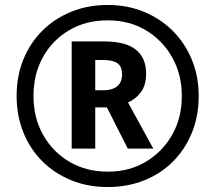

<svg xmlns="http://www.w3.org/2000/svg" viewBox="-20 -744 869 774"><path d="M414 10Q333 10 265.5 -18Q198 -46 149 -95.5Q100 -145 73.5 -212Q47 -279 47 -357Q47 -438 74.5 -505Q102 -572 151.5 -621Q201 -670 268 -697Q335 -724 414 -724Q493 -724 560 -696.5Q627 -669 676.5 -619.5Q726 -570 753.5 -503Q781 -436 781 -357Q781 -277 754 -210Q727 -143 678 -93.5Q629 -44 561.5 -17Q494 10 414 10ZM415 -52Q501 -52 568 -92Q635 -132 674 -200.5Q713 -269 713 -357Q713 -444 674 -513Q635 -582 568 -622Q501 -662 414 -662Q326 -662 258.5 -622Q191 -582 153 -513.5Q115 -445 115 -357Q115 -269 154 -200Q193 -131 260.5 -91.5Q328 -52 415 -52ZM269 -145V-577H400Q486 -577 527.5 -544Q569 -511 569 -447Q569 -401 548.5 -373Q528 -345 496 -331L598 -145H495L411 -311H364V-145ZM397 -380Q432 -380 452 -396Q472 -412 472 -444Q472 -476 453.5 -489Q435 -502 397 -502H364V-380Z"/></svg>

Font: Noto Sans Hebrew SemiCondensed SemiBold
Style: Regular
Weight: 600
Width: 4
Designer: Monotype Design Team
Foundry: Monotype Imaging Inc.
Version: Version 2.004; ttfautohint (v1.8.4.7-5d5b)